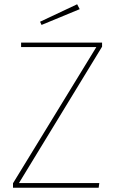

<svg xmlns="http://www.w3.org/2000/svg" viewBox="-20 -881 549 901"><path d="M459 -662 69 -22H446L443 0H41V-21L432 -660H79V-681H459ZM354 -838 175 -764 168 -779 342 -861Z"/></svg>

Font: FiraSans
Style: Regular
Weight: 150
Designer: Carrois Corporate & Edenspiekermann AG
Foundry: Carrois Corporate GbR & Edenspiekermann AG
Version: Version 3.106;PS 003.106;hotconv 1.0.70;makeotf.lib2.5.58329